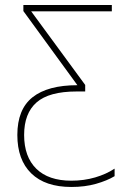

<svg xmlns="http://www.w3.org/2000/svg" viewBox="-20 -734 522 764"><path d="M264 10Q160 10 104.5 -44Q49 -98 49 -197Q49 -299 109.5 -347Q170 -395 288 -395L73 -690V-714H425V-689H104L319 -396V-370H285Q175 -370 125.5 -326.5Q76 -283 76 -197Q76 -110 124.5 -62.5Q173 -15 264 -15Q314 -15 358.5 -28Q403 -41 436 -63V-33Q406 -15 362 -2.5Q318 10 264 10Z"/></svg>

Font: Noto Sans SemiCondensed Thin
Style: Regular
Weight: 100
Width: 4
Designer: Monotype Design Team
Foundry: Monotype Imaging Inc.
Version: Version 2.013; ttfautohint (v1.8.4.7-5d5b)